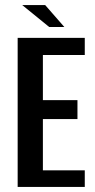

<svg xmlns="http://www.w3.org/2000/svg" viewBox="-20 -741 377 761"><path d="M50 0V-591H316V-523H150V-344H287V-269H150V-66H316V0ZM175 -634 68 -721H159L235 -634Z"/></svg>

Font: Alumni Sans SemiBold
Style: Regular
Weight: 600
Designer: Robert E. Leuschke
Foundry: Robert E. Leuschke
Version: Version 1.018